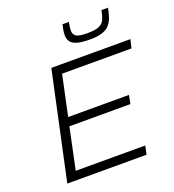

<svg xmlns="http://www.w3.org/2000/svg" viewBox="-160 -1034 1046 1157"><g transform="rotate(-20 363.5 -456.0)"><path d="M72 0 220 -688H727L714 -633H269L214 -375H604L593 -320H202L146 -55H592L580 0ZM498 -769Q445 -769 415.5 -778Q386 -787 374.5 -804.5Q363 -822 363 -845Q363 -861 366 -877.5Q369 -894 373 -912H414Q411 -897 409 -883.5Q407 -870 407 -860Q407 -834 424.5 -822Q442 -810 496 -810Q548 -810 572.5 -821Q597 -832 607 -855.5Q617 -879 623 -912H665Q659 -881 650.5 -855Q642 -829 625.5 -809.5Q609 -790 578.5 -779.5Q548 -769 498 -769Z"/></g></svg>

Font: Saira Expanded Light
Style: Italic
Weight: 300
Width: 7
Italic angle: -12°
Designer: Hector Gatti with collaboration of the Omnibus-Type team
Foundry: Omnibus-Type
Version: Version 1.101